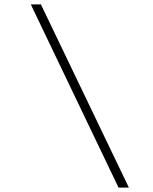

<svg xmlns="http://www.w3.org/2000/svg" viewBox="-20 -773 697 873"><path d="M566 80H519L120 -753H166Z"/></svg>

Font: DM Sans 12pt ExtraLight
Style: Italic
Weight: 250
Italic angle: -10°
Version: Version 4.004;gftools[0.9.30]